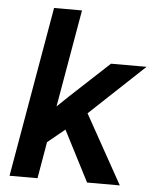

<svg xmlns="http://www.w3.org/2000/svg" viewBox="-53 -796 693 842"><g transform="rotate(5 293.5 -375.0)"><path d="M247.1 -223.1 361.8 0H505.9L337.4 -302.7L577.6 -528.3H420.9L247.6 -367.2L199.2 -320.8L273.9 -750H150.9L20.5 0H143.6L171.4 -161.1Z"/></g></svg>

Font: Roboto Mono SemiBold
Style: Italic
Weight: 600
Italic angle: -10°
Monospace: yes
Designer: Google
Version: Version 3.000